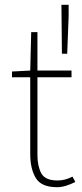

<svg xmlns="http://www.w3.org/2000/svg" viewBox="-20 -772 342 800"><path d="M218 8Q152 8 129 -30.5Q106 -69 106 -130V-450H30V-474L106 -478L110 -638H136V-478H278V-450H136V-126Q136 -80 152 -50Q168 -20 220 -20Q234 -20 249 -23.5Q264 -27 282 -36L294 -14Q275 -4 255 2Q235 8 218 8ZM238 -548 236 -752H266V-704L260 -548Z"/></svg>

Font: Mada ExtraLight
Style: Regular
Weight: 250
Designer: Khaled Hosny
Version: Version 1.5